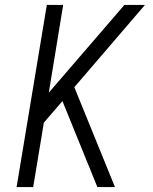

<svg xmlns="http://www.w3.org/2000/svg" viewBox="-20 -755 616 775"><path d="M47 0H114L157 -260L232 -347L373 0H444L280 -403L565 -735H482L177 -381L235 -735H169Z"/></svg>

Font: Iosevka Sparkle Light
Style: Italic
Weight: 300
Italic angle: -9°
Designer: Belleve Invis
Foundry: Belleve Invis
Version: Version 4.5.0; ttfautohint (v1.8.3)